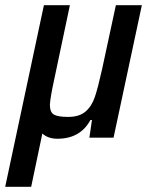

<svg xmlns="http://www.w3.org/2000/svg" viewBox="-53 -530 599 739"><path d="M493 -510 384 0H291L301 -68H295Q256 4 168 4Q132 4 110 -16L67 189H-33L116 -510H216L155 -221Q141 -157 139 -127Q139 -98 154.5 -89Q170 -80 209 -80Q252 -80 276 -100.5Q300 -121 312 -156.5Q324 -192 340 -264L393 -510Z"/></svg>

Font: Saira Semi Condensed SemiBold
Style: Italic
Weight: 600
Width: 4
Italic angle: -12°
Designer: Hector Gatti with collaboration of the Omnibus-Type team
Foundry: Omnibus-Type
Version: Version 1.001; ttfautohint (v1.8)